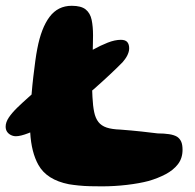

<svg xmlns="http://www.w3.org/2000/svg" viewBox="-20 -628 692 680"><path d="M36.5 -145.5Q27 -145.5 18.5 -149.8Q10 -154 5 -161.5Q0 -169 0 -179.5Q0 -195 11.2 -211.8Q22.5 -228.5 41.2 -246.8Q60 -265 81.5 -284Q86.5 -288.5 92 -293.5Q92 -294.5 92 -296Q94.5 -326.5 98 -356.2Q101.5 -386 105 -411.8Q108.5 -437.5 112 -455Q126 -529 155.5 -568.2Q185 -607.5 234 -607.5Q267.5 -607.5 283.5 -594.5Q299.5 -581.5 304.5 -558Q309.5 -534.5 309.5 -502.5Q309.5 -488.5 309 -471.5Q308.5 -462 308.5 -451.5Q309 -452 309 -452Q336 -467 361.5 -477Q387 -487 408 -487Q424 -487 430.8 -479Q437.5 -471 437.5 -457Q437.5 -450 435.5 -443.5Q433.5 -437 430.5 -431Q427.5 -425 423.2 -419.2Q419 -413.5 414.5 -408Q394.5 -387.5 368 -362.8Q341.5 -338 312 -312Q309 -309.5 306.5 -307.5Q307 -295 307.5 -284Q309 -253 313.5 -231.2Q318 -209.5 328.5 -196Q339 -182.5 357.8 -176.2Q376.5 -170 406.5 -169Q446 -166 481.2 -162.2Q516.5 -158.5 538.5 -155.5Q561 -155.5 579 -152.8Q597 -150 607.5 -143.5Q617 -137 621.8 -126.2Q626.5 -115.5 626.5 -97.5Q626.5 -67.5 610 -46.2Q593.5 -25 566.2 -10.8Q539 3.5 506 13Q474 21.5 429.5 26.8Q385 32 341 32Q321 32 299.8 31.5Q278.5 31 258.8 29Q239 27 224 24.5Q145.5 9 116 -44Q91 -88.5 87 -159Q84 -157.5 81 -156.5Q52.5 -145.5 36.5 -145.5Z"/></svg>

Font: Gluten Thin SemiBold
Style: Regular
Weight: 600
Version: Version 1.300